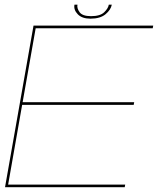

<svg xmlns="http://www.w3.org/2000/svg" viewBox="-20 -782 678 802"><path d="M1 0 120 -675H620L618 -664H129L74.5 -355H540.5L538.5 -344H72.5L14 -11H503L501 0ZM358 -704Q322.5 -704 304.8 -722.5Q287 -741 291 -762.5H303.5Q300.5 -747.5 312.5 -731Q324.5 -714.5 360 -714.5Q398.5 -714.5 415.2 -730.8Q432 -747 434.5 -762.5H447Q443 -741 420.8 -722.5Q398.5 -704 358 -704Z"/></svg>

Font: Anybody ExtraExpanded Thin
Style: Italic
Weight: 100
Width: 8
Italic angle: -10°
Designer: Tyler Finck
Foundry: Etcetera Type Company
Version: Version 1.010; ttfautohint (v1.8.3) -l 8 -r 50 -G 200 -x 14 